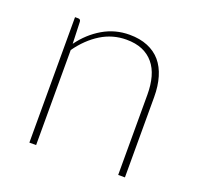

<svg xmlns="http://www.w3.org/2000/svg" viewBox="-95 -605 736 709"><g transform="rotate(20 273.0 -250.5)"><path d="M113.5 -397.5Q148 -445 195.8 -473Q243.5 -501 300 -501Q341 -501 371.8 -488.2Q402.5 -475.5 422.8 -451.8Q443 -428 453.2 -393.5Q463.5 -359 463.5 -315.5V0H437V-315.5Q437 -354 428.5 -384.5Q420 -415 402.2 -436.2Q384.5 -457.5 358 -468.8Q331.5 -480 295.5 -480Q241.5 -480 195.8 -451.8Q150 -423.5 114.5 -373.5V0H88V-493H100.5Q110 -493 110.5 -483Z"/></g></svg>

Font: Lato ExtraLight
Style: Regular
Weight: 275
Designer: Lukasz Dziedzic with Adam Twardoch and Botio Nikoltchev
Foundry: tyPoland Lukasz Dziedzic
Version: Version 2.015; 2015-08-06; http://www.latofonts.com/